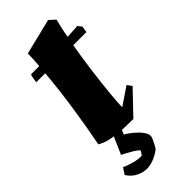

<svg xmlns="http://www.w3.org/2000/svg" viewBox="-262 -631 890 890"><g transform="rotate(-45 183.0 -186.0)"><path d="M230 12Q202 12 166 10.5Q130 9 94.5 2.5Q59 -4 32 -20Q39 -54 47.5 -102Q56 -150 64.5 -206Q73 -262 80 -319Q87 -376 91 -427H32Q34 -440 36 -452Q38 -464 41 -470Q52 -470 65.5 -470Q79 -470 95 -470Q99 -518 99 -549L275 -592L304 -566Q299 -545 293.5 -521.5Q288 -498 284 -473Q304 -474 321 -475Q338 -476 351 -477L366 -458L361 -427H275Q262 -353 252.5 -279Q243 -205 237.5 -147.5Q232 -90 232 -63L319 -122L336 -99ZM112 220Q87 220 61 207Q35 194 18 167L38 136Q61 146 86 153Q111 160 136 160Q141 155 144.5 149.5Q148 144 151 139Q145 130 124 117.5Q103 105 72 89L126 -34H175L148 31Q168 43 187.5 59.5Q207 76 219.5 93Q232 110 232 124Q232 130 226.5 142.5Q221 155 214.5 167Q208 179 204 184Q185 199 160 209.5Q135 220 112 220Z"/></g></svg>

Font: Labrada Black
Style: Italic
Weight: 900
Italic angle: -7°
Designer: Mercedes Jáuregui
Foundry: Omnibus-Type Team
Version: Version 1.000; ttfautohint (v1.8.4.7-5d5b)